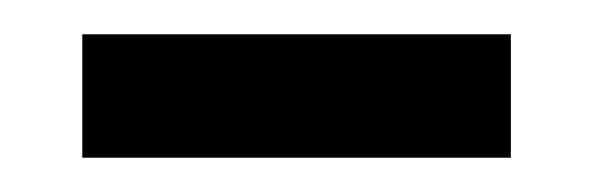

<svg xmlns="http://www.w3.org/2000/svg" viewBox="-20 -612 351 112"><path d="M28 -520V-592H278V-520Z"/></svg>

Font: Noto Serif Hebrew Light
Style: Regular
Weight: 300
Version: Version 2.003